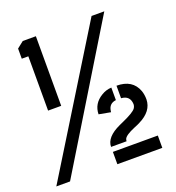

<svg xmlns="http://www.w3.org/2000/svg" viewBox="-126 -785 812 886"><g transform="rotate(-20 280.5 -342.0)"><path d="M299.8 0V-60.5H520.5V0ZM0 0 421.9 -683.6H484.4L67.4 0ZM51.8 -608.4V-658.2L84 -683.6H148.4V-341.8H84V-608.4ZM296.9 -246.1Q297.9 -297.9 344.7 -326.2Q368.2 -340.8 394.5 -341.8V-280.3Q360.4 -276.4 355.5 -242.2Q354.5 -238.3 354.5 -235.4ZM299.8 -85Q299.8 -132.8 372.1 -166Q375 -168 391.6 -174.8Q446.3 -199.2 458 -214.8Q464.8 -224.6 464.8 -235.4Q462.9 -277.3 419.9 -280.3V-341.8Q498 -341.8 521.5 -278.3Q528.3 -258.8 528.3 -235.4Q527.3 -177.7 460 -144.5Q451.2 -139.6 431.6 -131.8Q384.8 -112.3 377.9 -95.7Q376 -89.8 376 -85Z"/></g></svg>

Font: Post No Bills Colombo
Style: Bold
Weight: 800
Designer: Kosala Senevirathne, Siva Puranthara, Lasantha Premarathna, Tharique Azeez
Foundry: Mooniak
Version: Version 1.220 ; ttfautohint (v1.5)